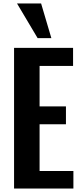

<svg xmlns="http://www.w3.org/2000/svg" viewBox="-20 -1086 468 1106"><path d="M196.8 -866.2 78.1 -1065.9H216.8L275.9 -866.2ZM61 0V-810.1H400.9V-706.1H208V-473.1H359.9V-370.1H208V-101.1H402.8V0Z"/></svg>

Font: Oswald Medium
Style: Regular
Weight: 500
Designer: Vernon Adams
Foundry: Vernon Adams
Version: Version 4.103